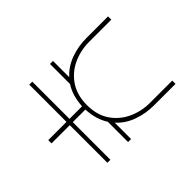

<svg xmlns="http://www.w3.org/2000/svg" viewBox="-175 -868 1036 1036"><g transform="rotate(45 342.5 -350.0)"><path d="M329 0V-139H45V-162H329V-258Q290 -260 257 -270Q224 -280 198 -297H45V-320H169Q126 -359 105.5 -416Q85 -473 85 -537V-700H110V-531Q110 -465 136.5 -408Q163 -351 215 -316Q267 -281 343 -281Q419 -281 470.5 -316Q522 -351 548.5 -408Q575 -465 575 -531V-700H600V-537Q600 -473 579.5 -416Q559 -359 516 -320H641V-297H486Q460 -280 427 -270Q394 -260 354 -258V-162H641V-139H354V0Z"/></g></svg>

Font: MuseoModerno Thin
Style: Regular
Weight: 100
Designer: Pablo Cosgaya, Héctor Gatti, Marcela Romero, and the Authors of The MuseoModerno Project.
Foundry: Omnibus-Type Team
Version: Version 1.003